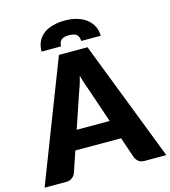

<svg xmlns="http://www.w3.org/2000/svg" viewBox="-143 -1018 997 1123"><g transform="rotate(-15 355.5 -457.0)"><path d="M455.5 -278.5 388 -478Q380.5 -497 372 -522.8Q363.5 -548.5 355 -578.5Q347.5 -548 339 -522Q330.5 -496 323 -477L256 -278.5ZM724 0H593Q571 0 557.5 -10.2Q544 -20.5 537 -36.5L494 -163.5H217L174 -36.5Q168.5 -22.5 154.2 -11.2Q140 0 119 0H-13L269 -728.5H442ZM355 -914Q394.5 -914 427.2 -904.2Q460 -894.5 483.8 -876Q507.5 -857.5 520.8 -831.5Q534 -805.5 534 -773.5H416Q416 -797.5 402.8 -811Q389.5 -824.5 355 -824.5Q320.5 -824.5 307.2 -811Q294 -797.5 294 -773.5H176Q176 -809.5 189.2 -836Q202.5 -862.5 226.2 -879.8Q250 -897 282.8 -905.5Q315.5 -914 355 -914Z"/></g></svg>

Font: Lato ExtraBold
Style: Regular
Weight: 800
Designer: Lukasz Dziedzic with Adam Twardoch and Botio Nikoltchev
Foundry: tyPoland Lukasz Dziedzic
Version: Version 2.015; 2015-08-06; http://www.latofonts.com/